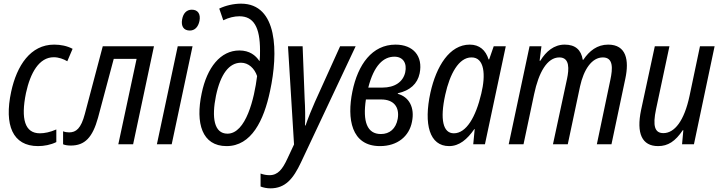

<svg xmlns="http://www.w3.org/2000/svg" viewBox="-20 -789 3936 1050"><path d="M188 10C221 10 258 3 288 -12V-81C254 -66 223 -60 198 -60C116 -60 93 -138 122 -280C146 -391 194 -476 274 -476C301 -476 328 -466 348 -454L377 -522C347 -538 312 -545 276 -545C147 -545 72 -431 41 -287C2 -105 49 10 188 10Z M367 7C444 7 486 -37 516 -145L602 -467H727L627 0H708L822 -536H542L444 -166C423 -86 396 -65 358 -65C346 -65 335 -67 325 -71V0C333 4 349 7 367 7Z M1018 -622C1045 -622 1064 -641 1071 -675C1078 -713 1062 -736 1029 -736C1001 -736 982 -717 976 -683C969 -645 985 -622 1018 -622ZM838 0H919L1033 -536H952Z M1219 10C1355 10 1423 -130 1457 -292C1502 -500 1500 -769 1298 -769C1258 -769 1214 -759 1179 -742L1201 -678C1231 -693 1262 -700 1289 -700C1367 -700 1402 -641 1402 -513C1402 -497 1402 -474 1400 -456H1398C1378 -486 1345 -513 1289 -513C1186 -513 1112 -420 1083 -279C1048 -115 1085 10 1219 10ZM1224 -58C1150 -58 1137 -147 1161 -265C1186 -384 1233 -446 1298 -446C1339 -446 1372 -415 1386 -373C1371 -251 1325 -58 1224 -58Z M1459 241C1541 241 1584 188 1626 99L1925 -536H1840L1702 -231C1687 -198 1664 -141 1651 -103H1648C1650 -144 1649 -201 1646 -249L1635 -536H1555L1588 1L1551 80C1525 136 1500 169 1454 169C1437 169 1421 166 1405 160V231C1420 237 1440 241 1459 241Z M2058 10C2154 10 2218 -44 2233 -123C2249 -200 2218 -259 2155 -276L2156 -279C2222 -294 2263 -330 2275 -388C2294 -482 2240 -545 2143 -545C2015 -545 1937 -436 1907 -288C1877 -141 1900 10 2058 10ZM2137 -479C2184 -479 2207 -444 2196 -393C2184 -341 2139 -310 2071 -310H1994C2025 -432 2077 -479 2137 -479ZM2063 -56C1987 -56 1963 -125 1981 -245H2065C2133 -245 2166 -204 2155 -139C2145 -85 2111 -56 2063 -56Z M2436 10C2492 10 2535 -27 2574 -83H2576L2568 0H2632L2746 -536H2680L2655 -464H2652C2636 -515 2602 -545 2549 -545C2438 -545 2366 -426 2334 -283C2296 -109 2329 10 2436 10ZM2462 -60C2403 -60 2385 -135 2415 -271C2440 -385 2489 -475 2558 -475C2630 -476 2637 -379 2612 -277C2582 -149 2530 -60 2462 -60Z M2762 0H2843L2901 -274C2926 -393 2972 -475 3039 -475C3097 -475 3092 -410 3081 -358L3004 0H3085L3152 -316C3172 -408 3216 -475 3277 -475C3335 -475 3331 -414 3318 -353L3244 0H3324L3400 -360C3421 -459 3406 -545 3306 -545C3246 -545 3203 -511 3170 -462H3167C3158 -517 3126 -545 3068 -545C3010 -545 2966 -508 2935 -457H2931L2941 -536H2876Z M3579 10C3633 10 3673 -16 3714 -77H3717L3710 0H3775L3888 -536H3808L3751 -265C3722 -128 3669 -61 3608 -61C3561 -61 3548 -99 3568 -193L3641 -536H3561L3486 -188C3459 -59 3491 10 3579 10Z"/></svg>

Font: Noto Sans Condensed
Style: Italic
Weight: 400
Width: 3
Italic angle: -12°
Designer: Monotype Design Team
Foundry: Monotype Imaging Inc.
Version: Version 2.013